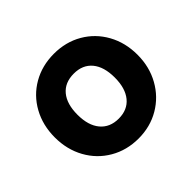

<svg xmlns="http://www.w3.org/2000/svg" viewBox="-127 -659 823 823"><g transform="rotate(-45 285.0 -247.0)"><path d="M34.5 -247Q34.5 -320.5 66.8 -379Q99 -437.5 156.2 -470.5Q213.5 -503.5 285.5 -503.5Q357 -503.5 414 -470.5Q471 -437.5 503.5 -379Q536 -320.5 536 -247Q536 -174 503.2 -115.2Q470.5 -56.5 413.5 -23Q356.5 10.5 285.5 10.5Q214 10.5 156.8 -22.8Q99.5 -56 67 -114.8Q34.5 -173.5 34.5 -247ZM285.5 -110Q339 -110 368.5 -146Q398 -182 398 -247Q398 -312 368.5 -347.5Q339 -383 285.5 -383Q231 -383 201.5 -347.5Q172 -312 172 -247Q172 -182 202 -146Q232 -110 285.5 -110Z"/></g></svg>

Font: HK Grotesk ExtraBold
Style: Regular
Weight: 800
Designer: Alfredo Marco Pradil
Foundry: Hanken Design Co.
Version: Version 3.001